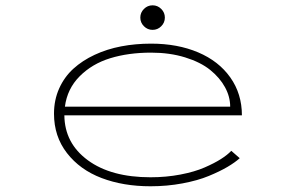

<svg xmlns="http://www.w3.org/2000/svg" viewBox="-20 -672 1090 704"><path d="M571.2 -575.8Q558 -562.5 539.5 -562.5Q521 -562.5 507.8 -575.8Q494.5 -589 494.5 -607.5Q494.5 -626 507.8 -639.2Q521 -652.5 539.5 -652.5Q558 -652.5 571.2 -639.2Q584.5 -626 584.5 -607.5Q584.5 -589 571.2 -575.8ZM859 -92Q842 -76.5 814 -60Q786 -43.5 745.5 -26.8Q705 -10 648.8 0.5Q592.5 11 532 11Q432 11 352.5 -19.2Q273 -49.5 225.5 -110.8Q178 -172 178 -255Q178 -305.5 197 -347.8Q216 -390 249 -420Q282 -450 327 -471Q372 -492 424.2 -502Q476.5 -512 534 -512Q631 -512 706.5 -480Q782 -448 824.5 -388Q867 -328 867 -249H216Q217 -147 302 -84.5Q387 -22 532 -22Q589.5 -22 641.5 -32Q693.5 -42 729.8 -57.8Q766 -73.5 790 -88.8Q814 -104 828 -119ZM534 -479Q451 -479 384.2 -458.5Q317.5 -438 272 -392.2Q226.5 -346.5 218 -281H824Q824 -317.5 805 -352.2Q786 -387 750.8 -415.5Q715.5 -444 659 -461.5Q602.5 -479 534 -479Z"/></svg>

Font: League Mono Extended Thin
Style: Regular
Weight: 100
Width: 9
Designer: Tyler Finck
Foundry: The League of Moveable Type / Tyler Finck
Version: Version 2.210